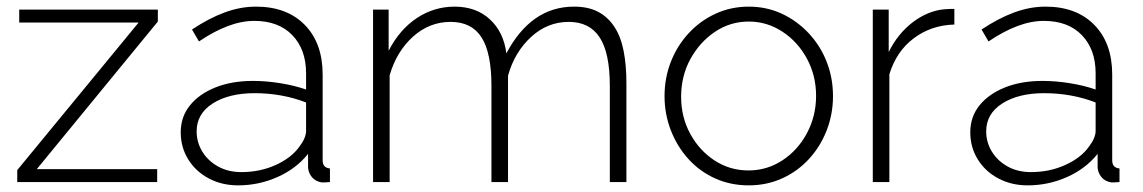

<svg xmlns="http://www.w3.org/2000/svg" viewBox="-20 -549 3448 579"><path d="M32 -36 398 -481H38V-520H456V-484L91 -39H454V0H32Z M525 -150Q525 -197 553 -231.5Q581 -266 630 -285.5Q679 -305 743 -305Q783 -305 826 -298Q869 -291 903 -279V-328Q903 -400 861.5 -443Q820 -486 747 -486Q708 -486 666 -470Q624 -454 580 -424L559 -460Q610 -494 657.5 -511.5Q705 -529 752 -529Q845 -529 899 -474Q953 -419 953 -324V-66Q953 -54 958.5 -48Q964 -42 975 -41V0Q966 1 960 1Q954 1 950 1Q931 -2 920.5 -15Q910 -28 909 -44V-85Q873 -40 816.5 -15Q760 10 698 10Q649 10 609.5 -11Q570 -32 547.5 -68.5Q525 -105 525 -150ZM883 -107Q893 -120 898 -132Q903 -144 903 -154V-240Q867 -254 828 -261Q789 -268 748 -268Q670 -268 621.5 -237Q573 -206 573 -153Q573 -120 590 -92Q607 -64 637.5 -47Q668 -30 708 -30Q764 -30 811.5 -51.5Q859 -73 883 -107Z M1869 0H1819V-290Q1819 -389 1788.5 -436Q1758 -483 1695 -483Q1631 -483 1581.5 -437.5Q1532 -392 1512 -321V0H1462V-290Q1462 -390 1432 -436.5Q1402 -483 1339 -483Q1275 -483 1225.5 -438.5Q1176 -394 1155 -322V0H1105V-520H1152V-396Q1185 -460 1237 -494.5Q1289 -529 1351 -529Q1416 -529 1457.5 -490.5Q1499 -452 1507 -388Q1544 -458 1595 -493.5Q1646 -529 1711 -529Q1754 -529 1783.5 -513.5Q1813 -498 1832.5 -468.5Q1852 -439 1860.5 -396Q1869 -353 1869 -299Z M2238 10Q2183 10 2136.5 -11Q2090 -32 2056 -69.5Q2022 -107 2003 -156Q1984 -205 1984 -259Q1984 -314 2003 -362.5Q2022 -411 2056.5 -448.5Q2091 -486 2137.5 -507.5Q2184 -529 2238 -529Q2292 -529 2338 -507.5Q2384 -486 2419 -448.5Q2454 -411 2473 -362.5Q2492 -314 2492 -259Q2492 -205 2473 -156Q2454 -107 2419.5 -69.5Q2385 -32 2338.5 -11Q2292 10 2238 10ZM2034 -257Q2034 -196 2061.5 -145.5Q2089 -95 2135 -65Q2181 -35 2237 -35Q2293 -35 2339.5 -65.5Q2386 -96 2413.5 -147.5Q2441 -199 2441 -260Q2441 -321 2413.5 -372Q2386 -423 2339.5 -453.5Q2293 -484 2238 -484Q2182 -484 2136 -453Q2090 -422 2062 -371Q2034 -320 2034 -257Z M2858 -475Q2788 -473 2735.5 -433.5Q2683 -394 2662 -325V0H2612V-520H2660V-392Q2687 -447 2732 -481.5Q2777 -516 2827 -521Q2837 -522 2845 -522Q2853 -522 2858 -522Z M2906 -150Q2906 -197 2934 -231.5Q2962 -266 3011 -285.5Q3060 -305 3124 -305Q3164 -305 3207 -298Q3250 -291 3284 -279V-328Q3284 -400 3242.5 -443Q3201 -486 3128 -486Q3089 -486 3047 -470Q3005 -454 2961 -424L2940 -460Q2991 -494 3038.5 -511.5Q3086 -529 3133 -529Q3226 -529 3280 -474Q3334 -419 3334 -324V-66Q3334 -54 3339.5 -48Q3345 -42 3356 -41V0Q3347 1 3341 1Q3335 1 3331 1Q3312 -2 3301.5 -15Q3291 -28 3290 -44V-85Q3254 -40 3197.5 -15Q3141 10 3079 10Q3030 10 2990.5 -11Q2951 -32 2928.5 -68.5Q2906 -105 2906 -150ZM3264 -107Q3274 -120 3279 -132Q3284 -144 3284 -154V-240Q3248 -254 3209 -261Q3170 -268 3129 -268Q3051 -268 3002.5 -237Q2954 -206 2954 -153Q2954 -120 2971 -92Q2988 -64 3018.5 -47Q3049 -30 3089 -30Q3145 -30 3192.5 -51.5Q3240 -73 3264 -107Z"/></svg>

Font: Raleway Thin Light
Style: Regular
Weight: 300
Version: Version 4.026